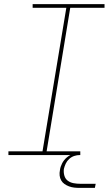

<svg xmlns="http://www.w3.org/2000/svg" viewBox="-20 -755 540 935"><path d="M21 0V-18H187L303 -717H139V-735H489V-717H322L207 -18H371V0ZM367 160Q354 160 341 158.5Q328 157 316 152.5Q304 148 294 141Q284 134 278 123.5Q272 113 270.5 100Q269 87 272 73Q274 57 282.5 40.5Q291 24 305 12Q319 0 336 -5Q353 -10 370 -10L369 0Q355 0 341.5 4.5Q328 9 317 19Q306 29 300 42Q294 55 291 68Q289 85 293.5 100.5Q298 116 310 125Q322 134 338 137Q354 140 371 140H446L442 160Z"/></svg>

Font: Iosevka Slab Thin Oblique
Style: Regular
Weight: 100
Italic angle: -9°
Monospace: yes
Designer: Belleve Invis
Foundry: Belleve Invis
Version: Version 11.1.0; ttfautohint (v1.8.3)